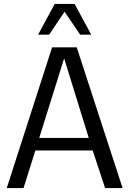

<svg xmlns="http://www.w3.org/2000/svg" viewBox="-20 -955 657 975"><path d="M14.2 0 244.6 -714.8H369.6L602.5 0H513.7L450.7 -190.9H159.7L99.6 0ZM179.2 -254.4H430.7L305.7 -658.7ZM173.3 -778.8 257.8 -935.1H358.9L443.4 -778.8H387.2L308.1 -895.5L229.5 -778.8Z"/></svg>

Font: Pontano Sans
Style: Regular
Weight: 400
Designer: Vernon Adams
Foundry: Vernon Adams
Version: Version 2.001